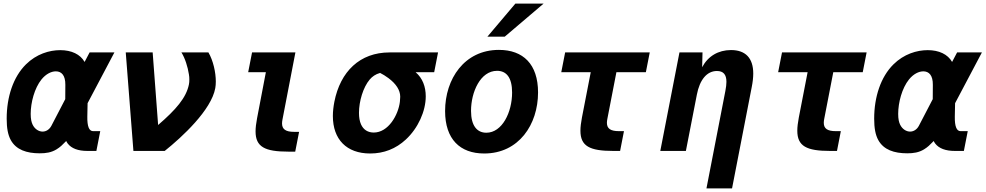

<svg xmlns="http://www.w3.org/2000/svg" viewBox="-20 -838 5472 1066"><path d="M465.3 0H515.1L536.6 -109.9H496.6C474.6 -109.9 463.9 -136.7 464.8 -190.4L466.3 -265.1L615.2 -546.9H477.5L449.7 -494.1C425.8 -536.6 377 -559.6 314.5 -559.6C253.9 -559.6 182.1 -538.1 124 -480.5C53.7 -411.1 17.1 -300.3 17.1 -179.2C17.1 -127 23.9 -89.4 40 -60.1C69.8 -6.3 127.9 13.2 200.7 13.2C235.4 13.2 265.1 8.8 293.9 -8.8C314.5 -21.5 324.7 -31.7 347.7 -55.2C348.6 -51.8 351.6 -47.4 356 -41C377 -13.7 413.6 0 465.3 0ZM265.1 -139.2C253.9 -118.2 235.4 -107.4 216.3 -107.4C195.8 -107.4 173.3 -120.6 161.1 -146C154.8 -159.2 150.4 -176.8 150.4 -205.6C150.4 -268.6 171.4 -348.6 210.4 -397C234.9 -427.2 264.6 -441.9 290 -441.9C321.8 -441.9 343.3 -419.4 342.8 -367.2L342.3 -287.6Z M720.7 0H894.5C991.2 -77.1 1153.8 -227.5 1175.3 -349.1C1177.2 -359.9 1178.2 -372.1 1178.2 -385.3C1178.2 -435.5 1164.1 -501 1137.2 -546.9H987.3C1007.3 -515.1 1022.5 -466.8 1028.8 -425.3C1030.8 -413.6 1031.2 -407.2 1031.2 -397C1031.2 -386.2 1030.8 -377.4 1028.8 -368.7C1013.7 -294.9 957 -229.5 857.9 -144L827.6 -546.9H678.2Z M1581.1 3.9H1619.1L1640.6 -106H1612.3C1566.9 -106 1545.9 -120.1 1545.9 -152.8C1545.9 -159.7 1546.9 -166.5 1548.3 -174.3L1620.1 -546.9H1379.4L1357.9 -437H1456.1L1407.2 -181.2C1401.9 -152.8 1398.9 -128.9 1398.9 -108.4C1398.9 -22.5 1450.2 3.9 1581.1 3.9Z M2035.2 14.2C2110.8 14.2 2177.7 -11.7 2233.4 -63.5C2301.3 -126.5 2343.8 -220.7 2343.8 -303.2C2343.8 -356.4 2326.2 -404.3 2287.6 -437H2390.6L2412.1 -546.9H2142.6C1978.5 -546.9 1869.6 -441.4 1836.4 -272.9C1831.1 -245.1 1828.1 -219.2 1828.1 -193.8C1828.1 -64.5 1903.8 14.2 2035.2 14.2ZM2055.2 -102.1C2022.9 -102.1 1998 -117.2 1984.4 -147.5C1976.6 -164.6 1973.1 -187 1973.1 -211.4C1973.1 -275.4 1996.1 -353.5 2032.7 -396.5C2046.9 -413.1 2064.5 -425.8 2090.3 -433.1C2103.5 -426.8 2121.6 -415.5 2136.7 -404.3C2178.7 -373 2202.1 -337.9 2202.1 -300.8C2202.1 -293.5 2201.2 -280.8 2200.2 -272.9C2191.4 -199.7 2136.2 -102.1 2055.2 -102.1Z M2686 -634.3H2782.2L2998 -817.9H2841.3ZM2668.5 14.2C2860.4 14.2 2967.3 -146.5 2967.3 -324.7C2967.3 -481.9 2884.3 -561 2750 -561C2558.1 -561 2451.2 -399.4 2451.2 -221.7C2451.2 -64.9 2534.2 14.2 2668.5 14.2ZM2680.2 -101.1C2628.9 -101.1 2595.2 -139.2 2595.2 -222.7C2595.2 -326.7 2647 -444.8 2739.7 -444.8C2791.5 -444.8 2823.2 -407.7 2823.2 -324.2C2823.2 -214.4 2768.1 -101.1 2680.2 -101.1Z M3384.8 0H3422.9L3444.3 -109.9H3416C3370.6 -109.9 3349.6 -123.5 3349.6 -156.2C3349.6 -163.6 3350.6 -170.4 3352.1 -178.2L3402.3 -437H3565.9L3587.4 -546.9H3117.7L3096.2 -437H3259.8L3210.9 -185.1C3205.6 -156.7 3202.6 -132.8 3202.6 -112.3C3202.6 -26.4 3253.9 0 3384.8 0Z M3902.3 208H4044.4L4153.8 -355C4159.2 -382.3 4162.1 -407.2 4162.1 -429.7C4162.1 -516.1 4118.7 -560.1 4038.6 -560.1C3967.8 -560.1 3910.6 -525.9 3878.4 -464.8L3880.4 -546.9H3752.4L3646 0H3788.1L3849.1 -313C3864.7 -394 3903.8 -443.8 3960.4 -443.8C3995.6 -443.8 4013.2 -424.8 4013.2 -383.8C4013.2 -370.1 4011.2 -353 4007.3 -333Z M4588.9 0H4627L4648.4 -109.9H4620.1C4574.7 -109.9 4553.7 -123.5 4553.7 -156.2C4553.7 -163.6 4554.7 -170.4 4556.2 -178.2L4606.4 -437H4770L4791.5 -546.9H4321.8L4300.3 -437H4463.9L4415 -185.1C4409.7 -156.7 4406.7 -132.8 4406.7 -112.3C4406.7 -26.4 4458 0 4588.9 0Z M5281.7 0H5331.5L5353 -109.9H5313C5291 -109.9 5280.3 -136.7 5281.2 -190.4L5282.7 -265.1L5431.6 -546.9H5293.9L5266.1 -494.1C5242.2 -536.6 5193.4 -559.6 5130.9 -559.6C5070.3 -559.6 4998.5 -538.1 4940.4 -480.5C4870.1 -411.1 4833.5 -300.3 4833.5 -179.2C4833.5 -127 4840.3 -89.4 4856.4 -60.1C4886.2 -6.3 4944.3 13.2 5017.1 13.2C5051.8 13.2 5081.5 8.8 5110.4 -8.8C5130.9 -21.5 5141.1 -31.7 5164.1 -55.2C5165 -51.8 5168 -47.4 5172.4 -41C5193.4 -13.7 5230 0 5281.7 0ZM5081.5 -139.2C5070.3 -118.2 5051.8 -107.4 5032.7 -107.4C5012.2 -107.4 4989.7 -120.6 4977.5 -146C4971.2 -159.2 4966.8 -176.8 4966.8 -205.6C4966.8 -268.6 4987.8 -348.6 5026.9 -397C5051.3 -427.2 5081.1 -441.9 5106.4 -441.9C5138.2 -441.9 5159.7 -419.4 5159.2 -367.2L5158.7 -287.6Z"/></svg>

Font: Hack
Style: Bold Oblique
Weight: 700
Italic angle: -12°
Monospace: yes
Designer: Christopher Simpkins
Foundry: Christopher Simpkins
Version: Version 2.010